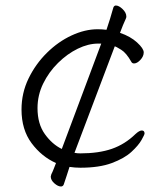

<svg xmlns="http://www.w3.org/2000/svg" viewBox="-20 -594 596 696"><path d="M250 -40 396 -426Q401 -425 419.5 -413.5Q438 -402 456 -370Q459 -364 466 -364Q477 -364 489 -377Q501 -390 501 -404Q501 -418 477 -440Q453 -462 415 -475Q420 -489 425.5 -502Q431 -515 436 -526Q437 -528 437.5 -530Q438 -532 438 -534Q438 -548 424.5 -561Q411 -574 400 -574Q394 -574 391 -567Q379 -524 366 -486Q358 -487 350 -487.5Q342 -488 334 -488Q288 -488 239.5 -465.5Q191 -443 150 -402.5Q109 -362 83.5 -309.5Q58 -257 58 -197Q58 -124 94.5 -75Q131 -26 183 -3Q179 7 175 17.5Q171 28 166 38Q164 44 164 46Q164 59 177 70.5Q190 82 201 82Q208 82 211 75Q216 60 221.5 43.5Q227 27 232 11Q252 14 271 14Q340 14 385.5 -3Q431 -20 456.5 -43.5Q482 -67 493 -86.5Q504 -106 504 -110Q504 -121 494 -121Q485 -121 471 -108Q433 -71 385.5 -54.5Q338 -38 271 -38Q266 -38 260.5 -38.5Q255 -39 250 -40ZM347 -436 204 -54Q169 -71 142.5 -108Q116 -145 116 -202Q116 -249 136.5 -291Q157 -333 190.5 -366Q224 -399 262 -417.5Q300 -436 336 -436Z"/></svg>

Font: Klee One
Style: Regular
Weight: 400
Designer: Fontworks Inc.
Foundry: Fontworks Inc.
Version: Version 1.100